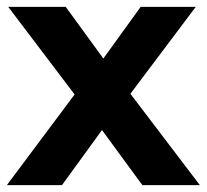

<svg xmlns="http://www.w3.org/2000/svg" viewBox="-21 -541 604 561"><path d="M-1 0 197 -265 3 -521H171L281 -370L390 -521H551L360 -267L563 0H395L277 -161L160 0Z"/></svg>

Font: Rosa Sans
Style: Bold
Weight: 700
Designer: Pentagram / MCKL
Foundry: Pentagram / MCKL
Version: Version 1.005;September 16, 2019;FontCreator 11.5.0.2425 64-